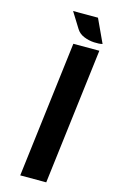

<svg xmlns="http://www.w3.org/2000/svg" viewBox="-134 -940 587 991"><g transform="rotate(15 159.0 -445.0)"><path d="M83 0 172 -727H311L222 0ZM318 -765Q300.5 -760.5 272.8 -762Q245 -763.5 218.5 -774.2Q192 -785 178 -808L127 -890H260Z"/></g></svg>

Font: Expletus Sans
Style: Bold Italic
Weight: 700
Italic angle: -7°
Version: Version 7.500